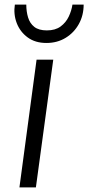

<svg xmlns="http://www.w3.org/2000/svg" viewBox="-20 -820 386 840"><path d="M137 0H65L140 -559H213ZM183 -632Q134.5 -632 101.2 -656.2Q68 -680.5 53.2 -719Q38.5 -757.5 45 -800H95Q95 -769.5 102.8 -743.8Q110.5 -718 130 -702.5Q149.5 -687 185 -687Q222 -687 245.2 -704.2Q268.5 -721.5 280.8 -747.5Q293 -773.5 297 -800H346Q346 -753 325 -715Q304 -677 267.2 -654.5Q230.5 -632 183 -632Z"/></svg>

Font: Merriweather Sans Variable Regular
Style: Italic
Weight: 300
Italic angle: -8°
Designer: Eben Sorkin
Foundry: Eben Sorkin
Version: Version 2.001